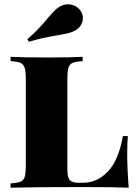

<svg xmlns="http://www.w3.org/2000/svg" viewBox="-20 -872 639 892"><path d="M364 -588Q332 -586 317.5 -580Q303 -574 298 -557Q293 -540 293 -502V-86Q293 -47 304.5 -35Q316 -23 344 -23H367Q431 -23 481 -75Q531 -127 551 -240H574Q571 -207 571 -158Q571 -88 578 0Q513 -3 359 -3Q139 -3 29 0V-20Q61 -22 75.5 -28Q90 -34 95 -51Q100 -68 100 -106V-502Q100 -540 94.5 -557Q89 -574 75 -580Q61 -586 29 -588V-608Q86 -605 207 -605Q308 -605 364 -608ZM296 -852Q315 -852 332.5 -842Q350 -832 359 -814Q365 -802 365 -788Q365 -770 355 -754Q345 -738 327 -729Q311 -721 294 -717Q277 -713 248 -708Q177 -697 114 -678L107 -690Q159 -734 203 -789Q224 -813 236 -825Q248 -837 265 -845Q281 -852 296 -852Z"/></svg>

Font: Playfair Display SC Black
Style: Regular
Weight: 900
Designer: Claus Eggers Sørensen
Foundry: Claus Eggers Sørensen
Version: Version 1.200; ttfautohint (v1.6)